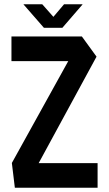

<svg xmlns="http://www.w3.org/2000/svg" viewBox="-20 -885 514 905"><path d="M34 -597V-713H366L353 -597ZM134 -64 36 -116V-117L366 -713L435 -618ZM50 0 36 -116H440V0ZM187 -754 91 -864V-865H179L265 -768ZM188 -754 282 -865H369V-864L274 -754Z"/></svg>

Font: Foldit Medium
Style: Regular
Weight: 500
Version: Version 1.003